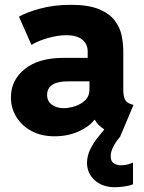

<svg xmlns="http://www.w3.org/2000/svg" viewBox="-20 -553 593 790"><path d="M204.1 7.8Q150.4 7.8 110.1 -13.7Q69.8 -35.2 47.4 -71.5Q24.9 -107.9 24.9 -152.3Q24.9 -223.1 81.8 -269Q138.7 -314.9 241.7 -314.9H340.8V-341.3Q340.8 -372.1 318.1 -390.1Q295.4 -408.2 254.4 -408.2Q219.2 -408.2 178 -396.7Q136.7 -385.3 109.4 -368.2L58.1 -484.4Q87.4 -501.5 144 -517.3Q200.7 -533.2 271.5 -533.2Q345.2 -533.2 388.7 -514.6Q432.1 -496.1 453.4 -466.8Q474.6 -437.5 481 -404.8Q487.3 -372.1 487.3 -343.3V-185.1Q487.3 -158.2 493.9 -144.3Q500.5 -130.4 517.6 -125L529.3 -121.1L475.1 7.3L475.6 7.8Q435.5 54.7 435.5 89.8Q435.5 111.3 449 119.4Q462.4 127.4 477.5 127Q490.7 127.4 503.9 124Q517.1 120.6 527.3 115.7V205.1Q512.7 211.4 490.7 214.4Q468.8 217.3 452.6 217.3Q402.8 217.3 370.8 189.5Q338.9 161.6 337.9 117.7Q338.4 87.9 351.3 61.5Q364.3 35.2 381.1 14.2Q397.9 -6.8 409.2 -20.5Q382.3 -37.6 370.1 -60.1H368.2Q347.7 -32.2 303.5 -12.2Q259.3 7.8 204.1 7.8ZM243.2 -107.9Q261.7 -107.9 286.4 -115.2Q311 -122.6 329.6 -139.6Q348.1 -156.7 348.1 -185.5V-218.3H260.3Q173.8 -218.3 173.8 -162.1Q173.8 -136.7 193.4 -122.3Q212.9 -107.9 243.2 -107.9Z"/></svg>

Font: Reddit Sans ExtraBold
Style: Regular
Weight: 800
Designer: Stephen Hutchings
Foundry: Reddit
Version: Version 1.014; ttfautohint (v1.8.4.7-5d5b)